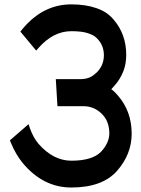

<svg xmlns="http://www.w3.org/2000/svg" viewBox="-20 -835 631 860"><path d="M80.6 -705.1Q172.4 -815.4 299.3 -815.4Q363.3 -815.4 411.1 -798.8Q459 -782.7 487.8 -748.5Q545.4 -682.6 545.4 -588.9Q545.4 -569.3 542.2 -550.8Q539.1 -532.2 532.2 -515.1Q525.4 -498 515.6 -481.9Q505.9 -465.8 492.7 -451.2Q486.3 -443.4 478.5 -435.5Q483.9 -431.6 489 -427Q494.1 -422.4 499 -417.2Q503.9 -412.1 508.8 -406.2Q569.8 -335.9 569.8 -235.8Q569.8 -145 504.9 -70.3Q439 4.9 299.3 4.9Q172.9 4.9 81.1 -105.5Q49.8 -144.5 29.3 -194.3L24.4 -206.5L107.9 -278.8L114.3 -259.8Q128.9 -218.8 152.8 -190.4Q219.2 -115.2 299.3 -115.2Q393.6 -115.2 432.6 -155.3Q469.7 -195.3 469.7 -237.8Q469.7 -250.5 467.8 -262.2Q465.8 -273.9 461.9 -284.9Q458 -295.9 452.1 -305.2Q445.8 -314.9 437 -324.2Q419.4 -341.8 398.7 -350.6Q377.9 -359.4 352.5 -359.4H237.3L230 -480.5H339.4Q350.6 -480.5 360.6 -482.2Q370.6 -483.9 379.9 -487.5Q389.2 -491.2 397.7 -497.6Q406.2 -503.9 414.1 -511.2Q445.3 -543 445.3 -587.4Q445.3 -610.4 437.5 -629.2Q429.7 -647.9 414.1 -663.6Q406.7 -671.4 396.2 -677Q385.7 -682.6 371.6 -687Q357.4 -691.4 339.1 -693.4Q320.8 -695.3 299.3 -695.3Q218.8 -695.3 152.3 -620.1L142.1 -608.4L71.3 -693.4Z"/></svg>

Font: Gap Sans
Style: Black
Weight: 400
Designer: Alexandre Liziard and Etienne Ozeray
Foundry: Interstices.io
Version: Version 1.6.1 - December 3. 2014